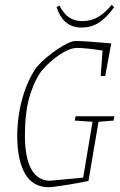

<svg xmlns="http://www.w3.org/2000/svg" viewBox="-20 -772 502 801"><path d="M454 -269 391 -264 349 -17Q305 -8 251.5 0.5Q198 9 183 9Q117 9 84.5 -47.5Q52 -104 52 -204Q52 -288 74 -364Q96 -440 132 -491Q168 -532 219.5 -566.5Q271 -601 295 -601Q332 -601 444 -591L419 -455H400L408 -561Q338 -572 301 -572Q269 -572 223 -540Q189 -516 160 -484Q131 -452 107.5 -383Q84 -314 84 -205Q84 -115 110.5 -66.5Q137 -18 189 -18L327 -31L366 -264L292 -269L295 -287H457ZM216 -742 228 -749Q245 -715 268 -699.5Q291 -684 323 -684Q360 -684 388.5 -700.5Q417 -717 446 -752L456 -742Q426 -699 393.5 -678Q361 -657 320 -657Q244 -657 216 -742Z"/></svg>

Font: Grenze Thin
Style: Italic
Weight: 250
Italic angle: -10°
Designer: Renata Polastri
Foundry: Omnibus-Type
Version: Version 1.002; ttfautohint (v1.8)